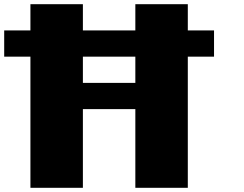

<svg xmlns="http://www.w3.org/2000/svg" viewBox="-20 -895 1165 915"><path d="M625 0H875V-625H1000V-750H875V-875H625V-750H375V-875H125V-750H0V-625H125V0H375V-375H625ZM625 -500H375V-625H625Z"/></svg>

Font: Faithful 32x
Style: Bold
Weight: 400
Foundry: Faithful Resource Pack
Version: Version 1.0; January 27, 2023